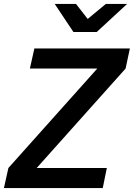

<svg xmlns="http://www.w3.org/2000/svg" viewBox="-30 -963 685 983"><path d="M-10 0 13 -103 468 -612H123L146 -715H635L613 -612L158 -103H517L496 0ZM346 -799 250 -943H359L419 -866L512 -943H621L465 -799Z"/></svg>

Font: Wix Madefor Text SemiBold
Style: Italic
Weight: 600
Italic angle: -12°
Designer: Dalton Maag Ltd
Foundry: Dalton Maag Ltd
Version: Version 3.100